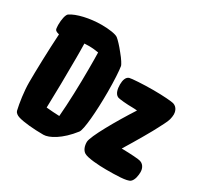

<svg xmlns="http://www.w3.org/2000/svg" viewBox="-151 -912 1183 1127"><g transform="rotate(30 440.5 -348.0)"><path d="M411 -627C386 -659 361 -685 348 -695C333 -706 288 -713 236 -713C159 -713 74 -694 34 -666C23 -657 15 -625 15 -584C15 -568 17 -555 21 -551C27 -545 37 -541 47 -539C40 -428 36 -280 36 -207C36 -149 47 -73 58 -27C61 -16 74 -5 92 0C125 10 193 17 262 17C300 17 370 -20 436 -105C453 -127 464 -253 464 -390C464 -465 460 -533 455 -561C453 -569 437 -596 411 -627ZM199 -131C202 -221 204 -358 204 -474C204 -495 204 -531 203 -567C212 -567 222 -568 232 -568C256 -568 285 -565 299 -562C300 -529 300 -490 300 -450C300 -344 296 -215 288 -125C261 -126 228 -128 199 -131ZM830 -134C819 -138 765 -142 701 -143C751 -224 811 -328 825 -357C835 -378 855 -411 861 -434C864 -445 866 -459 866 -469C866 -482 861 -514 830 -524C818 -528 759 -533 690 -533C621 -533 545 -528 532 -524C512 -518 504 -493 504 -464C504 -435 510 -404 532 -393C545 -387 601 -383 634 -383C645 -383 656 -382 667 -381C594 -268 504 -111 504 -74C504 -45 514 -21 532 -10C556 5 635 10 682 10C749 10 824 9 843 -7C861 -22 866 -56 866 -79C866 -92 861 -124 830 -134Z"/></g></svg>

Font: Manosque
Style: Regular
Weight: 400
Designer: Ariel Martín Pérez
Foundry: Ariel Martín Pérez
Version: Version 1.005;hotconv 1.0.109;makeotfexe 2.5.65596